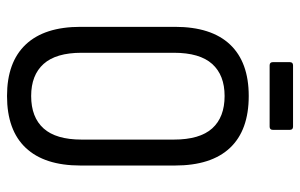

<svg xmlns="http://www.w3.org/2000/svg" viewBox="-170 -656 834 533"><g transform="rotate(90 246.5 -389.0)"><path d="M246 8Q152 8 103 -44Q54 -96 54 -196V-458Q54 -559 103 -611Q152 -663 246 -663Q341 -663 390 -611Q439 -559 439 -458V-196Q439 -96 390 -44Q341 8 246 8ZM246 -59Q305 -59 336 -93.5Q367 -128 367 -199V-455Q367 -527 336 -561.5Q305 -596 246 -596Q188 -596 157 -561.5Q126 -527 126 -455V-199Q126 -128 157 -93.5Q188 -59 246 -59ZM161 -721Q152 -721 152 -730V-777Q152 -786 161 -786H331Q340 -786 340 -777V-730Q340 -721 331 -721Z"/></g></svg>

Font: Sofia Sans Condensed
Style: Regular
Weight: 400
Designer: Botio Nikoltchev, Ani Petrova
Foundry: lettersoup
Version: Version 4.100